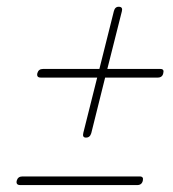

<svg xmlns="http://www.w3.org/2000/svg" viewBox="-20 -642 513 568"><path d="M234 -235Q223 -235 226.5 -249L267.5 -412.5H100.5Q87.5 -412.5 90.5 -425.5Q94 -438 107 -438H274L317 -609.5Q320.5 -622.5 332 -622Q344 -621.5 340.5 -608.5L297.5 -438H454.5Q466.5 -438 463 -425.5Q460.5 -412.5 446.5 -412.5H291L250 -248Q246 -234.5 234 -235ZM29.5 -107.5Q33 -120 46 -120H393.5Q405.5 -120 402.5 -107.5Q399.5 -94.5 386 -94.5H40Q26.5 -94.5 29.5 -107.5Z"/></svg>

Font: Fraunces 144pt S050 Light
Style: Italic
Weight: 300
Italic angle: -16°
Version: Version 1.000; ttfautohint (v1.8.3)